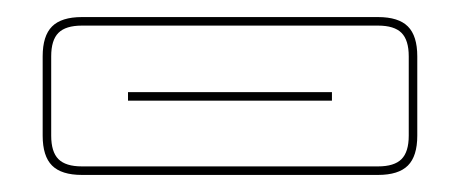

<svg xmlns="http://www.w3.org/2000/svg" viewBox="-20 -955 540 225"><path d="M469 -796Q469 -772 458 -761Q447 -750 423 -750H76Q52 -750 41 -761Q30 -772 30 -796V-889Q30 -913 41 -924Q52 -935 76 -935H423Q447 -935 458 -924Q469 -913 469 -889ZM423 -760Q442 -760 450.5 -768.5Q459 -777 459 -796V-889Q459 -908 450.5 -916.5Q442 -925 423 -925H76Q57 -925 48.5 -916.5Q40 -908 40 -889V-796Q40 -777 48.5 -768.5Q57 -760 76 -760ZM130 -847H369V-837H130Z"/></svg>

Font: Bungee Outline
Style: Regular
Weight: 400
Designer: David Jonathan Ross
Foundry: David Jonathan Ross
Version: Version 1.001;PS 1.0;hotconv 1.0.72;makeotf.lib2.5.5900